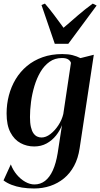

<svg xmlns="http://www.w3.org/2000/svg" viewBox="-20 -822 570 1092"><path d="M433 21Q424.5 78.5 401.5 121.2Q378.5 164 343.8 192.5Q309 221 265.8 235.5Q222.5 250 174 250Q137.5 250 105 244.8Q72.5 239.5 46 229.2Q19.5 219 0 204L41.5 113Q54 146 75.8 171.8Q97.5 197.5 123.8 212.2Q150 227 176 227Q210 227 236.2 206.8Q262.5 186.5 280.5 146.8Q298.5 107 308 49L332.5 -110.5Q321 -79.5 298.8 -51.5Q276.5 -23.5 245.2 -6.2Q214 11 174.5 11Q132.5 11 96.8 -8.2Q61 -27.5 39.2 -69Q17.5 -110.5 17.5 -176.5Q17.5 -229.5 30.5 -279.2Q43.5 -329 69.2 -371.8Q95 -414.5 133.2 -446.5Q171.5 -478.5 222 -496.5Q272.5 -514.5 334.5 -514.5Q368.5 -514.5 392.8 -508.2Q417 -502 437.5 -491.5L513.5 -510.5ZM383.5 -464.5Q380 -476 368 -484Q356 -492 332.5 -492Q292 -492 261.8 -470.5Q231.5 -449 210.2 -413Q189 -377 175.8 -332.8Q162.5 -288.5 156.5 -242.8Q150.5 -197 150.5 -156.5Q150.5 -122 155.8 -99.5Q161 -77 170.2 -64Q179.5 -51 191.2 -45.5Q203 -40 216 -40Q241 -40 266.2 -59.2Q291.5 -78.5 311.8 -109.2Q332 -140 340 -173.5ZM291.5 -573 216 -793.5 235.5 -801.5Q260.5 -773 287.5 -737Q314.5 -701 341.5 -664Q381 -698 421.2 -733Q461.5 -768 507.5 -801.5L529.5 -790.5L368.5 -573Z"/></svg>

Font: Merriweather 144pt SemiBold
Style: Italic
Weight: 600
Italic angle: -7.8°
Version: Version 2.101